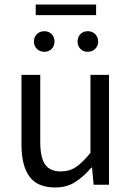

<svg xmlns="http://www.w3.org/2000/svg" viewBox="-20 -817 584 849"><path d="M224 12Q146 12 110.5 -36Q75 -84 75 -178V-486H158V-189Q158 -120 179.5 -89.5Q201 -59 249 -59Q287 -59 316 -78.5Q345 -98 380 -141V-486H462V0H394L387 -76H384Q350 -36 312.5 -12Q275 12 224 12ZM176 -588Q156 -588 143 -601Q130 -614 130 -633Q130 -653 143 -666Q156 -679 176 -679Q196 -679 208.5 -666Q221 -653 221 -633Q221 -614 208.5 -601Q196 -588 176 -588ZM138 -750V-797H405V-750ZM368 -588Q348 -588 335.5 -601Q323 -614 323 -633Q323 -653 335.5 -666Q348 -679 368 -679Q388 -679 401 -666Q414 -653 414 -633Q414 -614 401 -601Q388 -588 368 -588Z"/></svg>

Font: CV Source Sans
Style: Regular
Weight: 400
Designer: Paul D. Hunt
Foundry: Adobe Systems Incorporated
Version: Version 3.001